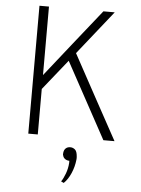

<svg xmlns="http://www.w3.org/2000/svg" viewBox="-62 -748 770 1047"><g transform="rotate(5 323.0 -224.5)"><path d="M522 0Q465 -105 409 -207.5Q353 -310 296 -415Q263 -373 229.5 -332Q196 -291 163 -249V0H111V-700H163V-325Q238 -420 312 -513Q386 -606 461 -700H523Q475 -640 427.5 -580Q380 -520 332 -460Q395 -344 457.5 -229.5Q520 -115 583 0ZM312 244Q324 227 334.5 198.5Q345 170 347 140Q347 128 347 128Q333 128 323 120.5Q313 113 311 102Q309 99 309.5 95Q310 91 310 87Q312 71 321.5 62.5Q331 54 346 54Q360 54 371.5 63.5Q383 73 385 101Q386 106 385.5 109.5Q385 113 385 118Q381 157 365.5 193Q350 229 327 251Q323 249 319.5 247.5Q316 246 312 244Z"/></g></svg>

Font: Transpass ExtraLight
Style: Regular
Weight: 200
Designer: Delve Withrington
Foundry: Delve Fonts
Version: Version 1.001;December 18, 2019;FontCreator 12.0.0.2547 64-b